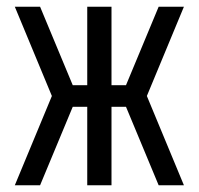

<svg xmlns="http://www.w3.org/2000/svg" viewBox="-20 -550 590 570"><path d="M526 0H451L354 -233H311V0H239V-233H196L99 0H24L134 -265L24 -530H99L196 -297H239V-530H311V-297H354L451 -530H526L416 -265Z"/></svg>

Font: Lode Term
Style: Regular
Weight: 400
Monospace: yes
Designer: Belleve Invis
Foundry: Belleve Invis
Version: Version 29.2.0